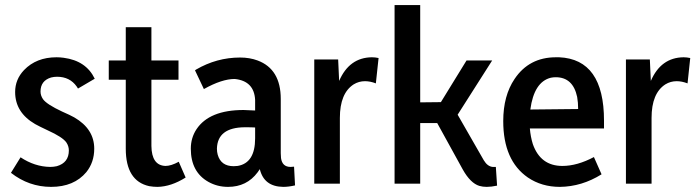

<svg xmlns="http://www.w3.org/2000/svg" viewBox="-20 -728 2756 761"><path d="M353.5 -138.7Q353.5 -216.8 274.4 -262.7Q258.8 -271.5 225.6 -286.1Q165 -314.5 150.4 -335Q140.6 -349.6 140.6 -365.2Q140.6 -408.2 182.6 -420.9Q194.3 -423.8 206.1 -423.8Q256.8 -423.8 284.2 -384.8Q287.1 -379.9 289.1 -377L355.5 -416Q321.3 -487.3 232.4 -499Q217.8 -501 204.1 -501Q124 -501 75.2 -450.2Q40 -413.1 40 -363.3Q40 -282.2 119.1 -236.3Q134.8 -227.5 168 -211.9Q228.5 -184.6 243.2 -163.1Q252.9 -148.4 252.9 -131.8Q252.9 -83 205.1 -69.3Q192.4 -66.4 178.7 -66.4Q117.2 -67.4 61.5 -104.5L23.4 -43Q94.7 12.7 182.6 12.7Q273.4 12.7 322.3 -45.9Q353.5 -85 353.5 -138.7Z M715.8 -24.4 688.5 -86.9Q658.2 -70.3 635.7 -70.3Q581.1 -72.3 580.1 -149.4V-412.1H687.5V-488.3H580.1V-620.1H478.5V-488.3H411.1V-412.1H478.5V-138.7Q478.5 -10.7 571.3 9.8Q587.9 12.7 604.5 12.7Q658.2 11.7 715.8 -24.4Z M1102.5 12.7Q1124 12.7 1149.4 6.8L1145.5 -67.4Q1139.6 -66.4 1131.8 -66.4Q1098.6 -66.4 1093.8 -101.6Q1092.8 -110.4 1092.8 -121.1V-335.9Q1092.8 -454.1 1001 -488.3Q969.7 -500 931.6 -500Q838.9 -500 756.8 -452.1Q754.9 -450.2 752.9 -449.2L788.1 -375Q859.4 -415 910.2 -415Q987.3 -407.2 991.2 -332V-290Q958 -292 945.3 -292Q809.6 -292 758.8 -215.8Q736.3 -181.6 736.3 -138.7Q736.3 -45.9 806.6 -6.8Q841.8 12.7 883.8 12.7Q958 12.7 1001 -44.9Q1005.9 -51.8 1009.8 -57.6Q1026.4 11.7 1102.5 12.7ZM906.2 -69.3Q855.5 -69.3 842.8 -115.2Q839.8 -126 839.8 -138.7Q841.8 -222.7 950.2 -223.6Q978.5 -223.6 991.2 -222.7V-179.7Q991.2 -82 921.9 -70.3Q914.1 -69.3 906.2 -69.3Z M1327.1 0V-260.7Q1327.1 -358.4 1381.8 -393.6Q1402.3 -406.2 1426.8 -406.2Q1447.3 -406.2 1469.7 -397.5L1480.5 -498Q1466.8 -501 1454.1 -501Q1364.3 -500 1324.2 -407.2L1320.3 -492.2H1225.6V0Z M1909.2 12.7Q1926.8 12.7 1950.2 7.8L1945.3 -66.4H1932.6Q1912.1 -68.4 1897.5 -92.8L1793.9 -273.4L1930.7 -488.3H1829.1L1727.5 -323.2L1645.5 -322.3V-708H1543.9V0H1645.5V-240.2H1712.9L1814.5 -55.7Q1844.7 -2 1879.9 8.8Q1893.6 12.7 1909.2 12.7Z M2364.3 -37.1 2334 -105.5Q2267.6 -70.3 2209 -70.3Q2122.1 -70.3 2091.8 -157.2Q2083 -185.5 2080.1 -218.8H2374V-250Q2374 -493.2 2196.3 -501Q2189.5 -501 2183.6 -501Q2077.1 -501 2019.5 -415Q1974.6 -348.6 1974.6 -248Q1974.6 -91.8 2072.3 -24.4Q2127 12.7 2199.2 12.7Q2286.1 11.7 2364.3 -37.1ZM2182.6 -421.9Q2251 -421.9 2267.6 -343.8Q2271.5 -321.3 2271.5 -295.9L2082 -293.9Q2096.7 -403.3 2163.1 -419.9Q2172.9 -421.9 2182.6 -421.9Z M2562.5 0V-260.7Q2562.5 -358.4 2617.2 -393.6Q2637.7 -406.2 2662.1 -406.2Q2682.6 -406.2 2705.1 -397.5L2715.8 -498Q2702.1 -501 2689.5 -501Q2599.6 -500 2559.6 -407.2L2555.7 -492.2H2460.9V0Z"/></svg>

Font: Yaldevi Colombo SemiBold
Style: Regular
Weight: 600
Designer: Sol Matas, Denzil Rajitha, Kosala Senevirathne and Pathum Egodawatta
Foundry: Mooniak
Version: Version 1.020 ; ttfautohint (v1.6)